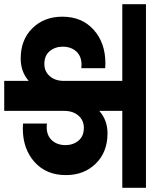

<svg xmlns="http://www.w3.org/2000/svg" viewBox="49 -790 711 909"><g transform="rotate(90 404.5 -335.5)"><path d="M839 -559H475V-450Q519 -489 581 -489Q670 -489 724.5 -433.5Q779 -378 779 -292Q779 -199 717 -143.5Q655 -88 558 -88Q543 -88 535 -89V-202Q541 -201 551 -201Q592 -201 614.5 -226Q637 -251 637 -290Q637 -326 616 -351.5Q595 -377 555 -377Q520 -377 497.5 -351.5Q475 -326 475 -284V0H333V-116Q290 -78 227 -78Q138 -78 83.5 -133.5Q29 -189 29 -275Q29 -368 91 -423.5Q153 -479 250 -479Q264 -479 273 -478V-365Q267 -366 257 -366Q216 -366 193.5 -341Q171 -316 171 -277Q171 -241 192 -215.5Q213 -190 253 -190Q288 -190 310.5 -215.5Q333 -241 333 -283V-559H-30V-671H839Z"/></g></svg>

Font: Hind Bold
Style: Regular
Weight: 700
Designer: Manushi Parikh, Satya Rajpurohit
Foundry: Indian Type Foundry
Version: Version 1.201;PS 1.0;hotconv 1.0.78;makeotf.lib2.5.61930; tt